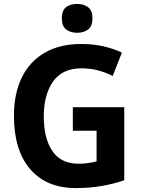

<svg xmlns="http://www.w3.org/2000/svg" viewBox="-20 -948 716 978"><path d="M351 -402H613V-30Q559 -11 497 -0.5Q435 10 366 10Q217 10 134 -86Q51 -182 51 -359Q51 -470 90.5 -552Q130 -634 207 -679Q284 -724 394 -724Q454 -724 507 -712Q560 -700 601 -680L554 -561Q519 -579 479 -589.5Q439 -600 395 -600Q298 -600 250.5 -533Q203 -466 203 -355Q203 -244 246.5 -179Q290 -114 381 -114Q406 -114 430 -117.5Q454 -121 472 -126V-282H351ZM373 -928Q407 -928 429 -911Q451 -894 451 -854Q451 -815 429 -798Q407 -781 373 -781Q339 -781 317 -798Q295 -815 295 -854Q295 -895 316.5 -911.5Q338 -928 373 -928Z"/></svg>

Font: Noto Sans Lao UI SemCond
Style: Bold
Weight: 700
Width: 4
Designer: Monotype Design Team
Foundry: Monotype Imaging Inc.
Version: Version 2.000; ttfautohint (v1.8.4.7-5d5b)